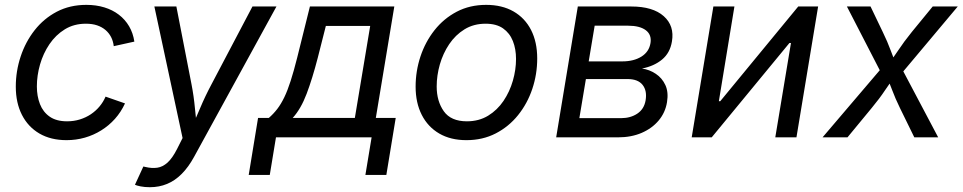

<svg xmlns="http://www.w3.org/2000/svg" viewBox="-20 -573 4016 801"><path d="M257.8 11.7Q191.9 11.7 144.5 -15.9Q97.2 -43.5 71.5 -93.8Q45.9 -144 45.9 -211.4Q45.9 -276.4 66.2 -337.4Q86.4 -398.4 124.5 -447Q162.6 -495.6 217 -524.2Q271.5 -552.7 340.3 -552.7Q380.9 -552.7 415.3 -542.2Q449.7 -531.7 475.8 -511.7Q502 -491.7 518.6 -463.4Q535.2 -435.1 540.5 -399.4L454.6 -380.4Q452.1 -401.4 443.4 -418.5Q434.6 -435.5 419.9 -448Q405.3 -460.4 385 -467.3Q364.7 -474.1 338.4 -474.1Q288.6 -474.1 250.5 -450.7Q212.4 -427.2 186.3 -388.7Q160.2 -350.1 147 -304Q133.8 -257.8 133.8 -212.4Q133.8 -171.9 146.7 -138.7Q159.7 -105.5 187.5 -86.2Q215.3 -66.9 259.8 -66.9Q288.1 -66.9 313.2 -74.7Q338.4 -82.5 359.1 -96.4Q379.9 -110.4 395.5 -129.2Q411.1 -147.9 420.4 -169.9L501.5 -141.6Q484.9 -105.5 459.5 -77.1Q434.1 -48.8 402.3 -29.1Q370.6 -9.3 334 1.2Q297.4 11.7 257.8 11.7Z M543 197.8 578.1 121.6 586.4 123.5Q613.3 129.9 636 126.7Q658.7 123.5 679 105.2Q699.2 86.9 718.8 48.3L741.7 2.9L624 -545.9H715.8L778.8 -222.2Q788.6 -171.9 793.2 -121.8Q797.9 -71.8 804.2 -24.9H772Q793.9 -71.8 814.9 -121.8Q835.9 -171.9 862.8 -222.2L1033.2 -545.9H1133.3L789.6 81.5Q766.1 124.5 738 152.6Q710 180.7 677 194.3Q644 208 605 208Q583.5 208 566.7 204.6Q549.8 201.2 543 197.8Z M1017.6 156.7 1056.6 -81.1H1101.6Q1121.1 -98.1 1136.7 -118.4Q1152.3 -138.7 1166 -167Q1179.7 -195.3 1192.6 -235.6Q1205.6 -275.9 1219.7 -332L1272.9 -545.9H1625L1547.9 -81.1H1630.9L1591.8 156.7H1504.4L1530.3 0H1131.3L1105.5 156.7ZM1201.2 -81.1H1460.4L1524.4 -464.8H1339.4L1305.7 -332Q1283.2 -245.1 1259.3 -181.9Q1235.4 -118.7 1201.2 -81.1Z M1925.8 11.7Q1859.9 11.7 1812.5 -15.9Q1765.1 -43.5 1739.5 -93.8Q1713.9 -144 1713.9 -211.4Q1713.9 -276.4 1734.1 -337.4Q1754.4 -398.4 1792.7 -447Q1831.1 -495.6 1885.5 -524.2Q1939.9 -552.7 2008.3 -552.7Q2074.2 -552.7 2122.1 -525.4Q2169.9 -498 2195.6 -447.8Q2221.2 -397.5 2221.2 -329.1Q2221.2 -263.2 2200.7 -202.1Q2180.2 -141.1 2141.4 -92.8Q2102.5 -44.4 2048.1 -16.4Q1993.7 11.7 1925.8 11.7ZM1927.7 -66.9Q1978 -66.9 2016.4 -90.3Q2054.7 -113.8 2080.6 -152.1Q2106.4 -190.4 2119.6 -236.3Q2132.8 -282.2 2132.8 -327.1Q2132.8 -368.7 2119.6 -401.9Q2106.4 -435.1 2078.6 -454.6Q2050.8 -474.1 2005.9 -474.1Q1956.1 -474.1 1918 -450.7Q1879.9 -427.2 1854 -388.7Q1828.1 -350.1 1814.9 -304Q1801.8 -257.8 1801.8 -212.4Q1801.8 -150.9 1831.5 -108.9Q1861.3 -66.9 1927.7 -66.9Z M2300.3 0 2390.6 -545.9H2613.8Q2703.6 -545.9 2749 -505.6Q2794.4 -465.3 2783.2 -399.9Q2775.4 -352.1 2741.9 -324.5Q2708.5 -296.9 2658.2 -287.1Q2689.5 -282.7 2715.8 -265.1Q2742.2 -247.6 2755.9 -218Q2769.5 -188.5 2762.7 -147Q2755.9 -104 2728.3 -70.8Q2700.7 -37.6 2657.2 -18.8Q2613.8 0 2558.1 0ZM2397 -80.1H2571.3Q2610.4 -80.1 2638.7 -98.9Q2667 -117.7 2673.3 -153.8Q2680.2 -194.3 2660.9 -218.8Q2641.6 -243.2 2598.1 -243.2H2424.3ZM2436 -316.9H2576.2Q2624 -316.9 2656 -336.9Q2688 -356.9 2693.8 -393.6Q2699.2 -428.2 2674.1 -447Q2648.9 -465.8 2600.6 -465.8H2460.9Z M3302.7 0H3214.4L3279.8 -393.6H3273.4L2949.2 0H2865.7L2956.1 -545.9H3043.9L2979 -150.9H2984.9L3310.1 -545.9H3393.1Z M3411.6 0 3679.2 -314 3667.5 -246.6 3513.2 -545.9H3611.8L3662.6 -439.9Q3682.6 -398.9 3695.6 -363.3Q3708.5 -327.6 3723.6 -294.4H3677.7Q3704.1 -327.6 3727.5 -363.3Q3751 -398.9 3784.2 -439.9L3871.1 -545.9H3975.6L3721.2 -242.7L3731.4 -307.6L3894 0H3794.4L3734.4 -122.6Q3714.8 -162.6 3702.1 -197Q3689.5 -231.4 3674.3 -263.2H3720.7Q3695.3 -231.4 3672.6 -197Q3649.9 -162.6 3616.7 -122.6L3515.6 0Z"/></svg>

Font: Adwaita Sans
Style: Italic
Weight: 400
Italic angle: -9.39999°
Designer: Rasmus Andersson
Foundry: rsms
Version: Version 4.001;git-9221beed3